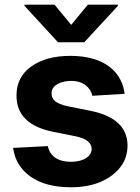

<svg xmlns="http://www.w3.org/2000/svg" viewBox="-20 -792 602 823"><path d="M185 -165.8Q192.1 -132.5 217.7 -115.4Q243.3 -98.4 284.1 -98.4Q304 -98.4 320.3 -102.5Q336.6 -106.5 348.4 -114Q360.1 -121.4 366.5 -131.6Q372.9 -141.7 372.9 -153.8Q371.8 -194.2 302.9 -208.1L208.5 -226.9Q50.1 -258.5 50.8 -382.8Q50.4 -461.6 114 -507.1Q177.6 -552.6 282 -552.6Q309.3 -552.6 336.1 -549Q362.9 -545.5 387.4 -537.5Q411.9 -529.5 433.2 -516.7Q454.5 -503.9 471.2 -485.8Q487.9 -467.7 499.1 -443.9Q510.3 -420.1 514.2 -389.9L375.7 -381.4Q372.9 -394.9 365.6 -406.4Q358.3 -418 346.9 -426.7Q335.6 -435.4 320 -440.3Q304.3 -445.3 284.4 -445.3Q272.4 -445.3 257.6 -442.6Q242.9 -440 230.1 -433.6Q217.3 -427.2 209 -416.9Q200.6 -406.6 201 -391.3Q200.6 -371.8 216.4 -358.3Q232.2 -344.8 270.2 -336.6L369 -316.8Q525.9 -284.4 526.6 -169Q526.6 -114.7 495.4 -74.9Q463.1 -34.1 409.4 -11.7Q355.8 10.7 283.7 10.7Q175.8 10.7 111.2 -34.8Q46.9 -79.9 36.2 -158ZM213.8 -772 285.2 -685.4 356.5 -772H485.4V-767L341.3 -610.8H228.7L84.9 -767V-772Z"/></svg>

Font: Inter P
Style: Bold
Weight: 700
Designer: Rasmus Andersson
Foundry: rsms
Version: Version 3.018;git-588b23468